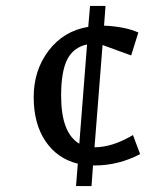

<svg xmlns="http://www.w3.org/2000/svg" viewBox="-20 -577 556 644"><path d="M185 -256Q185 -131 246 -95L272 -428Q226 -418 205.5 -377.5Q185 -337 185 -256ZM276 -487 282 -557H334L329 -491Q399 -488 444 -468L420 -391L324 -426L297 -83Q357 -83 426 -124L450 -60Q377 -22 298 -22H292L287 47H235L241 -28Q172 -45 132.5 -103.5Q93 -162 93 -251.5Q93 -341 143 -407Q193 -473 276 -487Z"/></svg>

Font: Galdeano
Style: Regular
Weight: 400
Designer: Dario Manuel Muhafara
Foundry: Dario Manuel Muhafara
Version: Version 1.001